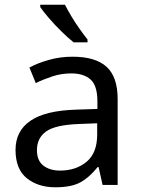

<svg xmlns="http://www.w3.org/2000/svg" viewBox="-20 -786 601 816"><path d="M288 -545Q386 -545 433 -502Q480 -459 480 -365V0H416L399 -76H395Q360 -32 321.5 -11Q283 10 215 10Q142 10 94 -28.5Q46 -67 46 -149Q46 -229 109 -272.5Q172 -316 303 -320L394 -323V-355Q394 -422 365 -448Q336 -474 283 -474Q241 -474 203 -461.5Q165 -449 132 -433L105 -499Q140 -518 188 -531.5Q236 -545 288 -545ZM314 -259Q214 -255 175.5 -227Q137 -199 137 -148Q137 -103 164.5 -82Q192 -61 235 -61Q303 -61 348 -98.5Q393 -136 393 -214V-262ZM256 -766Q267 -744 283.5 -716.5Q300 -689 318.5 -663Q337 -637 352 -618V-606H293Q270 -624 241 -652.5Q212 -681 187.5 -709.5Q163 -738 151 -756V-766Z"/></svg>

Font: Noto Sans Living
Style: Regular
Weight: 400
Designer: Monotype Design Team
Foundry: Monotype Imaging Inc.
Version: Version 2.013; ttfautohint (v1.8.4.7-5d5b)